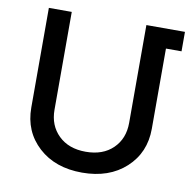

<svg xmlns="http://www.w3.org/2000/svg" viewBox="-82 -811 926 907"><g transform="rotate(10 381.5 -357.5)"><path d="M658.2 -633.8V-249Q658.2 -134.3 578.4 -61Q498.5 12.2 369.1 12.2Q239.7 12.2 159.9 -61Q80.1 -134.3 80.1 -249V-727.1H189.9V-257.8Q189.9 -182.6 238.5 -135.3Q287.1 -87.9 369.1 -87.9Q451.2 -87.9 499.5 -135Q547.9 -182.1 547.9 -257.8V-727.1H732.9V-633.8Z"/></g></svg>

Font: Telcell.Market Med
Style: Regular
Weight: 500
Designer: Rasmus Andersson, Sedrak Mkrtchyan
Version: Version 3.019;git-0a5106e0b